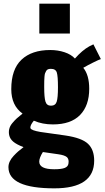

<svg xmlns="http://www.w3.org/2000/svg" viewBox="-20 -864 575 1056"><path d="M196.3 -679.7V-843.8H364.3V-679.7ZM260.3 -282.7Q284.7 -282.7 291.7 -304.4Q298.8 -326.2 298.8 -384.3Q298.8 -444.8 292.5 -465.1Q286.1 -485.4 259.8 -485.4Q250.5 -485.4 244.1 -482.9Q237.8 -480.5 233.9 -473.6Q230 -466.8 227.8 -460.9Q225.6 -455.1 224.6 -441.7Q223.6 -428.2 223.4 -419.4Q223.1 -410.6 223.1 -391.1Q223.1 -386.7 223.1 -384.3Q223.1 -328.1 230 -305.4Q236.8 -282.7 260.3 -282.7ZM278.3 66.9Q316.9 66.9 335.4 59.8Q354 52.7 356.4 36.1Q357.4 30.3 357.4 24.9Q357.4 8.8 347.7 0Q335 -10.7 300.3 -15.6L215.8 -27.8Q195.8 4.4 195.8 24.9Q195.8 66.9 278.3 66.9ZM278.8 171.9Q26.4 171.9 26.4 55.2Q26.4 39.6 33.7 23.9Q41 8.3 54.9 -6.6Q68.8 -21.5 80.3 -31.5Q91.8 -41.5 109.4 -54.7Q70.3 -69.8 52.7 -85Q35.2 -100.1 30.8 -119.6Q28.8 -128.4 28.8 -137.2Q28.8 -146.5 30.8 -154.3Q34.7 -170.9 47.1 -186Q59.6 -201.2 71.8 -212.4Q84 -223.6 104 -239.3Q42 -283.7 42 -373.5Q42 -482.9 98.4 -535.9Q154.8 -588.9 256.3 -588.9Q298.3 -588.9 335 -576.7Q371.6 -564.5 392.1 -542Q432.1 -587.4 470.7 -608.9L493.7 -620.1L534.7 -539.1Q521.5 -534.7 491.2 -519.5Q460.9 -504.4 438 -491.2Q470.7 -451.2 470.7 -376Q470.7 -283.2 420.2 -231.4Q369.6 -179.7 271 -179.7Q212.9 -179.7 166 -200.2Q147 -176.8 147 -163.1Q147 -161.1 147.5 -159.2Q150.9 -147 202.6 -138.2Q216.3 -135.7 340.3 -118.7Q429.7 -105.5 463.9 -73.2Q498 -41 498 19.5Q498 171.9 278.8 171.9Z"/></svg>

Font: Oswald
Style: Heavy
Weight: 800
Designer: Vernon Adams
Foundry: Vernon Adams
Version: 3.0; ttfautohint (v0.95) -l 8 -r 50 -G 200 -x 0 -w "G" -W -c